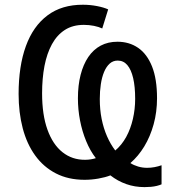

<svg xmlns="http://www.w3.org/2000/svg" viewBox="-20 -745 733 806"><path d="M639.2 -332.5Q639.2 -274.9 625 -223.4Q610.8 -171.9 585.7 -130.4Q560.5 -88.9 527.3 -60.5Q541.5 -51.3 559.8 -45.9Q578.1 -40.5 597.7 -40.5Q613.8 -40.5 629.2 -43.5Q644.5 -46.4 658.2 -51.3V28.8Q650.4 32.2 638.7 35.2Q627 38.1 613.5 39.3Q600.1 40.5 586.9 40.5Q545.9 40.5 510 27.8Q474.1 15.1 443.4 -8.8Q422.4 -0.5 393.3 4.6Q364.3 9.8 335.4 9.8Q266.6 9.8 214.6 -17.1Q162.6 -43.9 127.7 -92.3Q92.8 -140.6 75.4 -206.5Q58.1 -272.5 58.1 -350.6Q58.1 -467.3 88.6 -551.3Q119.1 -635.3 179.4 -680.4Q239.7 -725.6 328.6 -725.1Q358.4 -725.1 387.2 -719.5Q416 -713.9 434.1 -705.6L409.2 -625.5Q395 -632.3 374.3 -636.5Q353.5 -640.6 332 -640.6Q285.6 -640.6 252.4 -619.4Q219.2 -598.1 198 -559.3Q176.8 -520.5 166.7 -468Q156.7 -415.5 156.7 -353Q156.7 -263.2 179.2 -200.7Q201.7 -138.2 242.4 -106Q283.2 -73.7 337.4 -74.2Q350.1 -74.2 361.6 -76.2Q373 -78.1 382.3 -81.1Q358.4 -111.8 341.6 -152.8Q324.7 -193.8 315.9 -239.7Q307.1 -285.6 307.1 -332Q307.1 -387.2 318.4 -430.9Q329.6 -474.6 350.8 -505.9Q372.1 -537.1 402.8 -553.5Q433.6 -569.8 473.1 -569.8Q522.5 -569.8 559.8 -544.2Q597.2 -518.6 618.2 -466.1Q639.2 -413.6 639.2 -332.5ZM547.4 -330.1Q547.4 -380.9 539.1 -416.7Q530.8 -452.6 514.6 -471.7Q498.5 -490.7 474.1 -490.7Q454.6 -490.7 440.4 -478Q426.3 -465.3 417 -443.1Q407.7 -420.9 403.3 -391.6Q398.9 -362.3 398.9 -329.1Q398.9 -285.2 406.7 -245.8Q414.6 -206.5 429.2 -173.1Q443.8 -139.6 463.9 -113.3Q491.2 -136.2 509.8 -170.2Q528.3 -204.1 537.8 -245.4Q547.4 -286.6 547.4 -330.1Z"/></svg>

Font: Open Sans SemiCondensed Medium
Style: Regular
Weight: 500
Width: 4
Designer: Monotype Design Team
Foundry: Monotype Imaging Inc.
Version: Version 3.000